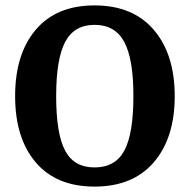

<svg xmlns="http://www.w3.org/2000/svg" viewBox="-20 -680 703 711"><path d="M474 -324Q474 -462 440 -525Q406 -588 330 -588Q255 -588 221.5 -525Q188 -462 188 -324Q188 -185 221 -122.5Q254 -60 330 -60Q407 -60 440.5 -122.5Q474 -185 474 -324ZM330 11Q189 11 112.5 -78.5Q36 -168 36 -324Q36 -480 112.5 -570Q189 -660 330 -660Q472 -660 549.5 -569.5Q627 -479 627 -324Q627 -169 549.5 -79Q472 11 330 11Z"/></svg>

Font: ArsenalBold
Style: Bold
Weight: 700
Designer: Andrij Shevchenko
Foundry: Stairsfor.com
Version: Version 1.000